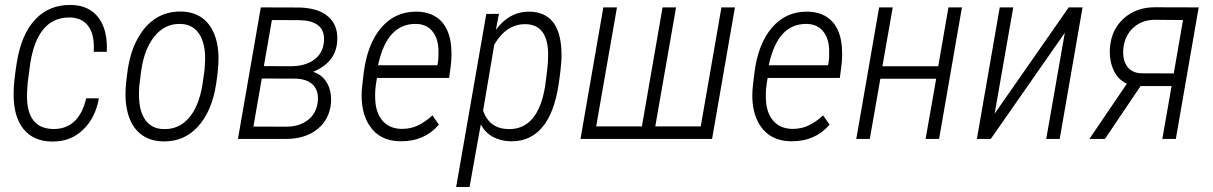

<svg xmlns="http://www.w3.org/2000/svg" viewBox="-20 -558 4872 771"><path d="M190.4 -40Q193.4 -40 195.8 -40Q296.9 -40 326.2 -163.1H377Q363.3 -84 312.5 -36.1Q263.7 10.3 193.4 10.3Q190.4 10.3 187.5 10.3Q114.7 9.3 75 -39.1Q35.2 -87.4 34.7 -176.3Q34.7 -179.2 34.7 -182.6Q34.7 -226.6 46.9 -303.7Q65.4 -421.4 122.6 -481Q177.2 -538.1 260.7 -538.1Q264.2 -538.1 267.6 -538.1Q338.9 -536.1 376 -486.3Q409.2 -441.9 409.2 -367.7Q409.2 -358.9 408.7 -350.1H356.4Q356.9 -359.4 356.9 -368.2Q356.9 -420.9 336.4 -450.7Q312.5 -485.4 263.7 -487.8Q260.7 -487.8 257.8 -487.8Q130.9 -487.8 101.6 -304.2L91.3 -226.1L88.9 -190.9L88.4 -175.3Q88.4 -173.3 88.4 -171.9Q88.4 -43.9 190.4 -40Z M546.4 -270 539.1 -210.9 538.1 -184.6Q538.1 -181.2 538.1 -177.7Q538.1 -114.7 562 -78.6Q587.4 -41 636.2 -39.6Q639.2 -39.6 642.1 -39.6Q698.7 -39.6 737.3 -83Q778.3 -128.9 793 -218.3L801.3 -277.3L803.7 -316.4Q803.7 -319.8 803.7 -323.2Q803.7 -385.3 779.8 -421.9Q754.4 -460.4 705.6 -461.9Q703.1 -461.9 700.2 -461.9Q641.6 -461.9 601.1 -413.1Q558.6 -361.3 546.4 -270ZM606.4 -484.9Q648.9 -511.7 704.1 -511.7Q707 -511.7 709.5 -511.7Q778.8 -509.8 817.4 -461.4Q855.5 -413.1 857.4 -330.6Q857.4 -327.1 857.4 -323.2Q857.4 -282.7 848.1 -222.2Q831.5 -111.8 774.9 -49.8Q720.2 10.3 638.7 9.8Q635.7 9.8 632.3 9.8Q568.4 7.8 529.8 -33.7Q491.7 -75.2 484.9 -152.3L483.9 -170.9Q483.9 -175.3 483.9 -180.2Q483.9 -216.8 493.2 -279.8Q503.9 -351.1 533.2 -403.8Q562 -456.5 606.4 -484.9Z M1039.6 -292.5 1147.5 -292Q1203.6 -292 1239.7 -317.1Q1275.9 -342.3 1280.8 -389.2Q1281.2 -395.5 1281.2 -401.4Q1281.2 -474.1 1184.6 -477.1L1071.8 -477.5ZM1031.2 -242.7 997.6 -49.8 1128.9 -49.3Q1181.6 -49.3 1216.3 -75.9Q1251 -102.5 1256.3 -151.4Q1256.8 -157.7 1256.8 -163.6Q1256.8 -195.3 1238.3 -215.8Q1215.8 -240.2 1168.9 -242.2ZM935.5 0 1027.3 -528.3 1184.1 -527.8Q1260.7 -525.4 1299.8 -489.7Q1334.5 -458 1334.5 -405.3Q1334.5 -398.4 1334 -391.6Q1328.6 -307.6 1237.3 -269.5Q1272.5 -258.8 1292 -226.6Q1309.6 -197.3 1309.6 -158.2Q1309.6 -154.3 1309.6 -150.4Q1305.2 -81.1 1256.1 -40.5Q1207 0 1127 0Z M1715.3 -433.6Q1692.9 -460.4 1652.8 -461.9Q1649.9 -461.9 1647 -461.9Q1592.8 -461.9 1555.2 -422.9Q1516.6 -381.8 1498 -295.9H1736.3L1738.8 -308.6Q1741.2 -326.2 1740.7 -344.7Q1740.7 -352.5 1740.7 -360.8Q1738.3 -406.7 1715.3 -433.6ZM1741.7 -56.6Q1684.6 9.3 1591.3 9.3Q1588.9 9.3 1585.9 9.3Q1503.4 7.8 1463.4 -54.2Q1432.1 -102.1 1432.1 -174.3Q1432.1 -195.3 1435.1 -218.3L1440.4 -264.6Q1455.1 -382.3 1511.7 -447.8Q1566.9 -511.2 1650.4 -511.2Q1653.3 -511.2 1656.2 -511.2Q1718.3 -509.3 1753.4 -471.2Q1787.6 -433.1 1792 -366.7Q1793 -353.5 1793 -340.8Q1793 -314.9 1789.6 -290L1783.7 -246.1V-245.1H1782.2H1493.7L1489.3 -217.3Q1486.3 -196.8 1486.3 -176.3Q1486.3 -167 1486.8 -157.2Q1489.3 -104.5 1516.1 -73.2Q1543 -42 1590.3 -40.5Q1592.8 -40.5 1594.7 -40.5Q1629.9 -40.5 1658.2 -54.2Q1688.5 -68.8 1715.3 -93.8L1716.3 -94.7L1717.3 -93.3L1741.7 -58.6L1742.2 -57.6Z M2168.9 -210.9 2177.2 -275.4Q2181.2 -313 2181.2 -338.4Q2181.2 -347.7 2180.7 -355.5Q2173.8 -459.5 2090.8 -460.9Q2089.4 -460.9 2087.9 -460.9Q2050.8 -460.9 2019.5 -440.4Q1987.3 -418.5 1964.8 -378.4L1919.9 -113.8Q1932.6 -77.6 1957.3 -59.3Q1981.9 -41 2019.5 -39.6Q2022.5 -39.6 2024.9 -39.6Q2081.1 -39.6 2116.7 -80.1Q2154.3 -123 2168.9 -210.9ZM2156.7 -45.9Q2109.4 9.3 2035.6 9.3Q2032.7 9.3 2029.3 9.3Q1990.2 8.3 1958.5 -8.8Q1928.7 -25.4 1910.6 -58.1L1865.7 191.9V192.9H1864.7H1813.5H1812V191.4L1932.6 -501L1933.1 -502H1934.1L1981.9 -502.4H1983.9L1983.4 -500.5L1971.2 -438.5Q2025.9 -511.2 2102.5 -511.2Q2104.5 -511.2 2106.4 -511.2Q2226.6 -509.3 2234.4 -357.4L2234.9 -325.7Q2232.4 -278.8 2223.1 -218.3Q2205.6 -103 2156.7 -45.9Z M2457.5 -528.3 2374 -50.3H2557.6L2640.6 -528.3H2694.8L2611.3 -50.3H2793.9L2877 -528.3H2931.2L2839.4 0H2311L2402.8 -528.3Z M3284.2 -433.6Q3261.7 -460.4 3221.7 -461.9Q3218.8 -461.9 3215.8 -461.9Q3161.6 -461.9 3124 -422.9Q3085.4 -381.8 3066.9 -295.9H3305.2L3307.6 -308.6Q3310.1 -326.2 3309.6 -344.7Q3309.6 -352.5 3309.6 -360.8Q3307.1 -406.7 3284.2 -433.6ZM3310.5 -56.6Q3253.4 9.3 3160.2 9.3Q3157.7 9.3 3154.8 9.3Q3072.3 7.8 3032.2 -54.2Q3001 -102.1 3001 -174.3Q3001 -195.3 3003.9 -218.3L3009.3 -264.6Q3023.9 -382.3 3080.6 -447.8Q3135.7 -511.2 3219.2 -511.2Q3222.2 -511.2 3225.1 -511.2Q3287.1 -509.3 3322.3 -471.2Q3356.4 -433.1 3360.8 -366.7Q3361.8 -353.5 3361.8 -340.8Q3361.8 -314.9 3358.4 -290L3352.5 -246.1V-245.1H3351.1H3062.5L3058.1 -217.3Q3055.2 -196.8 3055.2 -176.3Q3055.2 -167 3055.7 -157.2Q3058.1 -104.5 3085 -73.2Q3111.8 -42 3159.2 -40.5Q3161.6 -40.5 3163.6 -40.5Q3198.7 -40.5 3227.1 -54.2Q3257.3 -68.8 3284.2 -93.8L3285.2 -94.7L3286.1 -93.3L3310.5 -58.6L3311 -57.6Z M3751 0H3696.8L3739.3 -241.7H3515.1L3472.7 0H3418.5L3510.3 -528.3H3564.9L3523.4 -292H3747.6L3788.6 -528.3H3842.8Z M4271.5 -528.3H4327.1L4235.4 0H4181.2L4255.9 -426.3L3958.5 0H3902.8L3994.6 -528.3H4048.8L3974.1 -101.6Z M4491.2 -365.2Q4490.2 -356.4 4490.2 -348.6Q4489.7 -316.4 4504.4 -293.9Q4522 -266.6 4560.1 -263.7L4693.4 -263.2L4730.5 -477.5L4615.2 -478.5Q4564.5 -477.5 4530.8 -446.5Q4497.1 -415.5 4491.2 -365.2ZM4793.5 -528.3 4701.7 0H4647.5L4684.6 -212.4H4560.1L4417 0H4354.5L4504.9 -221.7Q4469.2 -238.3 4451.7 -276.4Q4436.5 -308.6 4436.5 -350.1Q4436.5 -357.9 4437 -366.2Q4442.9 -439.5 4492.7 -484.1Q4542.5 -528.8 4617.2 -528.8Z"/></svg>

Font: MAUL Condensed Light Italic
Style: Light Italic
Weight: 300
Italic angle: -12°
Designer: MAUL
Version: Version 1.0; 2020; ttfautohint (v1.8.3)